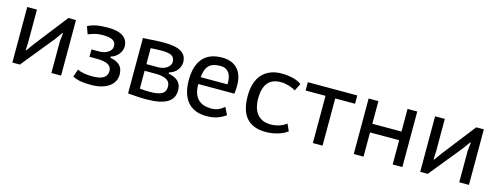

<svg xmlns="http://www.w3.org/2000/svg" viewBox="-20 -969 3857 1492"><g transform="rotate(15 1908.0 -223.5)"><path d="M385.3 -255.4 392.6 -321.8H387.7L343.3 -260.7L131.8 0H71.3V-446.8H149.4V-182.6L146.5 -120.6H151.9L194.8 -180.2L402.3 -446.8H463.4V0H385.3Z M638.7 -198.2V-257.8H704.6Q723.1 -257.8 740.7 -262.9Q758.3 -268.1 771.7 -277.1Q785.2 -286.1 793.2 -298.3Q801.3 -310.5 801.3 -324.7Q801.3 -360.8 774.9 -374.5Q748.5 -388.2 694.8 -388.2Q657.7 -388.2 628.9 -379.9Q600.1 -371.6 579.6 -362.8L558.1 -423.3Q585.9 -439 625.5 -446.8Q665 -454.6 720.7 -454.6Q800.8 -454.6 841.6 -426.3Q882.3 -397.9 882.3 -344.7Q882.3 -331.1 876.7 -315.4Q871.1 -299.8 860.1 -285.4Q849.1 -271 833.3 -259.5Q817.4 -248 797.4 -242.7V-232.9Q826.2 -228 845.9 -218.5Q865.7 -209 877.9 -195.3Q890.1 -181.6 895.5 -163.6Q900.9 -145.5 900.9 -123.5Q900.9 -95.7 888.2 -71.3Q875.5 -46.9 851.1 -28.8Q826.7 -10.7 790.3 -0.5Q753.9 9.8 706.5 9.8Q677.2 9.8 655.3 8.1Q633.3 6.3 616 2.9Q598.6 -0.5 584.5 -5.4Q570.3 -10.3 557.1 -17.1L578.1 -79.1Q601.6 -67.4 631.6 -62.3Q661.6 -57.1 700.2 -57.1Q817.4 -57.1 817.4 -130.9Q817.4 -164.6 789.1 -181.2Q760.7 -198.2 691.4 -198.2Z M1002 -446.8 1034.2 -448.2Q1062 -450.2 1094 -452.4Q1126 -454.6 1168.9 -454.6Q1267.1 -454.6 1310.5 -426.8Q1353.5 -399.9 1353.5 -344.7Q1353.5 -314.5 1332.5 -284.7Q1312 -254.4 1266.6 -240.7V-231.4Q1322.8 -220.2 1347.2 -193.8Q1371.6 -167.5 1371.6 -124.5Q1371.6 -56.6 1316.4 -24.9Q1261.2 6.8 1149.4 6.8Q1111.3 6.8 1078.9 4.6Q1046.4 2.4 1014.2 0Q1010.7 0 1008.1 -0.5Q1005.4 -1 1002 -1ZM1080.6 -61Q1099.1 -58.6 1116.9 -57.4Q1134.8 -56.2 1161.1 -56.2Q1228.5 -56.2 1258.3 -73.5Q1288.1 -90.8 1288.1 -130.9Q1288.1 -147 1282 -160.6Q1275.9 -174.3 1262 -183.8Q1248 -193.4 1225.1 -198.7Q1202.1 -204.1 1168.5 -204.1H1080.6ZM1177.2 -257.8Q1195.3 -257.8 1212.6 -262.9Q1230 -268.1 1243.7 -277.3Q1257.3 -286.6 1265.6 -299.1Q1273.9 -311.5 1273.9 -325.7Q1273.9 -361.3 1249.5 -375.5Q1225.1 -389.6 1166 -389.6Q1146.5 -389.6 1126.7 -388.4Q1106.9 -387.2 1080.6 -386.2V-257.8Z M1430.7 0ZM1788.6 -36.6Q1758.8 -14.6 1721.9 -1.5Q1685.1 11.7 1633.3 11.7Q1581.1 11.7 1543 -4.9Q1504.9 -21.5 1480 -52Q1455.1 -82.5 1442.9 -126Q1430.7 -169.4 1430.7 -223.1Q1430.7 -337.9 1482.4 -398.7Q1534.2 -459.5 1638.7 -459.5Q1671.9 -459.5 1701.9 -450Q1731.9 -440.4 1754.9 -419.2Q1777.8 -397.9 1791.3 -363.3Q1804.7 -328.6 1804.7 -278.8Q1804.7 -265.6 1804 -247.8Q1803.2 -230 1800.3 -212.9H1510.3Q1509.8 -169.4 1520.3 -139.4Q1530.8 -109.4 1550 -90.6Q1569.3 -71.8 1596.2 -63.2Q1623 -54.7 1655.3 -54.7Q1690.9 -54.7 1715.8 -66.9Q1740.7 -79.1 1758.8 -95.7ZM1730 -269Q1730.5 -292.5 1727.3 -314.7Q1724.1 -336.9 1714.4 -354.2Q1704.6 -371.6 1686.8 -382.3Q1668.9 -393.1 1639.6 -393.1Q1609.9 -393.1 1587.6 -386.5Q1565.4 -379.9 1550 -365Q1534.7 -350.1 1525.9 -326.4Q1517.1 -302.7 1514.2 -269Z M1904.8 0ZM2284.7 -38.6Q2270 -28.3 2251.2 -19Q2232.4 -9.8 2210.2 -2.9Q2188 3.9 2163.1 7.8Q2138.2 11.7 2111.3 11.7Q2054.7 11.7 2015.4 -5.1Q1976.1 -22 1951.4 -52.7Q1926.8 -83.5 1915.8 -127Q1904.8 -170.4 1904.8 -223.1Q1904.8 -279.3 1918.7 -323.5Q1932.6 -367.7 1959.7 -397.7Q1986.8 -427.7 2026.4 -443.6Q2065.9 -459.5 2117.2 -459.5Q2139.6 -459.5 2162.6 -456.8Q2185.5 -454.1 2206.5 -449Q2227.5 -443.8 2245.6 -436Q2263.7 -428.2 2276.4 -417.5L2246.6 -358.4Q2223.1 -374 2190.9 -383.5Q2158.7 -393.1 2126.5 -393.1Q1988.3 -393.1 1988.3 -223.1Q1988.3 -190.9 1995.6 -160.6Q2002.9 -130.4 2020 -106.7Q2037.1 -83 2064.7 -68.8Q2092.3 -54.7 2132.8 -54.7Q2168.5 -54.7 2202.1 -65.4Q2235.8 -76.2 2259.3 -95.7Z M2726.6 -379.9H2566.9V0H2488.8V-379.9H2328.6V-446.8H2726.6Z M3130.9 -194.8H2896.5V0H2817.9V-446.8H2896.5V-264.6H3130.9V-446.8H3209V0H3130.9Z M3666.5 -255.4 3673.8 -321.8H3668.9L3624.5 -260.7L3413.1 0H3352.5V-446.8H3430.7V-182.6L3427.7 -120.6H3433.1L3476.1 -180.2L3683.6 -446.8H3744.6V0H3666.5Z"/></g></svg>

Font: PT Astra Sans
Style: Regular
Weight: 400
Designer: A.Korolkova, I. Chaeva
Foundry: ParaType Ltd
Version: Version 1.001; ttfautohint (v1.6)